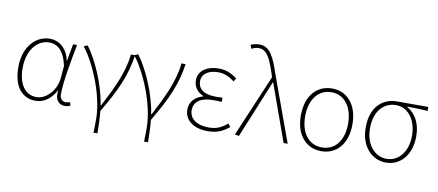

<svg xmlns="http://www.w3.org/2000/svg" viewBox="-83 -1139 3806 1668"><g transform="rotate(10 1820.0 -304.5)"><path d="M255 13C328 13 389 -29 433 -109H436C421 -29 461 13 514 13C537 13 552 7 563 2L555 -28C545 -24 530 -20 517 -20C488 -20 464 -44 464 -79C464 -188 499 -375 528 -527H493L466 -376H464C438 -496 359 -540 288 -540C167 -540 59 -434 59 -249C59 -74 141 13 255 13ZM258 -20C156 -20 97 -110 97 -249C97 -414 188 -507 287 -507C340 -507 414 -485 448 -328L439 -222C431 -112 345 -20 258 -20Z M801 198H836C836 136 833 62 827 2C953 -209 1014 -349 1040 -527H1003C988 -364 905 -199 825 -48H820C795 -224 701 -432 620 -540L587 -526C687 -401 803 -129 803 78C803 125 803 147 801 198Z M1247 198H1282C1282 136 1279 62 1273 2C1399 -209 1460 -349 1486 -527H1449C1434 -364 1351 -199 1271 -48H1266C1241 -224 1147 -432 1066 -540L1033 -526C1133 -401 1249 -129 1249 78C1249 125 1249 147 1247 198Z M1773 13C1852 13 1902 -7 1962 -56L1942 -84C1886 -37 1842 -20 1777 -20C1673 -20 1607 -67 1607 -143C1607 -217 1665 -261 1776 -261C1801 -261 1821 -261 1852 -259V-296C1825 -294 1812 -294 1792 -294C1680 -294 1635 -341 1635 -403C1635 -474 1700 -507 1777 -507C1832 -507 1876 -487 1922 -452L1940 -480C1894 -516 1843 -540 1779 -540C1679 -540 1598 -494 1598 -405C1598 -350 1629 -304 1684 -282V-277C1626 -262 1569 -220 1569 -141C1569 -51 1646 13 1773 13Z M2050 7 2259 -502H2263L2443 0H2479L2270 -574C2221 -722 2181 -807 2090 -807C2057 -807 2030 -799 2012 -790L2026 -757C2041 -766 2061 -775 2087 -775C2160 -775 2193 -705 2236 -574L2245 -546L2014 0Z M2777 13C2907 13 3004 -86 3004 -262C3004 -441 2907 -540 2777 -540C2646 -540 2549 -441 2549 -262C2549 -86 2646 13 2777 13ZM2777 -20C2660 -20 2587 -115 2587 -262C2587 -408 2660 -507 2777 -507C2893 -507 2966 -408 2966 -262C2966 -115 2893 -20 2777 -20Z M3347 13C3467 13 3568 -84 3568 -257C3568 -371 3522 -452 3448 -494V-498C3509 -498 3566 -496 3627 -492V-527H3350C3230 -527 3122 -445 3122 -257C3122 -84 3228 13 3347 13ZM3347 -20C3242 -20 3160 -113 3160 -257C3160 -413 3244 -494 3349 -494C3465 -494 3531 -381 3531 -257C3531 -113 3452 -20 3347 -20Z"/></g></svg>

Font: Source Han Sans CN ExtraLight
Style: Regular
Weight: 250
Designer: Ryoko NISHIZUKA (kana & ideographs); Paul D. Hunt (Latin, Greek & Cyrillic); Wenlong ZHANG (bopomofo); Sandoll Communica
Foundry: Adobe Systems Incorporated
Version: Version 1.004;PS 1.004;hotconv 16.6.51;makeotf.lib2.5.65220